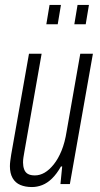

<svg xmlns="http://www.w3.org/2000/svg" viewBox="-20 -743 405 775"><path d="M109 12Q82 12 62 3.5Q42 -5 31 -24Q20 -43 20 -72Q20 -82 21.5 -93.5Q23 -105 25 -118L97 -526H148L78 -128Q76 -117 74.5 -107Q73 -97 73 -87Q73 -72 77.5 -59.5Q82 -47 92.5 -41Q103 -35 121 -35Q141 -35 160 -46Q179 -57 197 -79.5Q215 -102 228.5 -135Q242 -168 249 -213L304 -526H355L262 0H224L231 -71H226Q209 -41 190 -22.5Q171 -4 150.5 4Q130 12 109 12ZM167 -645 180 -723H226L213 -645ZM280 -645 293 -723H339L326 -645Z"/></svg>

Font: Archivo ExtraCondensed ExtraLight
Style: Italic
Weight: 250
Width: 2
Italic angle: -10°
Designer: Hector Gatti
Foundry: Omnibus-Type
Version: Version 2.001